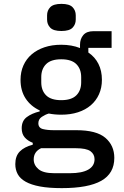

<svg xmlns="http://www.w3.org/2000/svg" viewBox="-20 -759 640 991"><path d="M570 56Q570 136 503 174Q436 212 299 212Q232 212 186.5 203.5Q141 195 112.5 179Q84 163 71.5 140Q59 117 59 88Q59 46 82.5 22.5Q106 -1 149 -12V-22Q123 -32 107.5 -50Q92 -68 92 -97Q92 -135 118 -154.5Q144 -174 185 -184V-189Q138 -211 112 -251Q86 -291 86 -347Q86 -388 101 -421.5Q116 -455 143.5 -478.5Q171 -502 209.5 -515Q248 -528 296 -528Q350 -528 393 -511V-528Q393 -558 410 -578Q427 -598 462 -598H556V-512H436V-488Q470 -465 488 -429.5Q506 -394 506 -347Q506 -306 491 -272.5Q476 -239 448.5 -215.5Q421 -192 382.5 -179.5Q344 -167 296 -167Q262 -167 232 -173Q214 -168 196 -156Q178 -144 178 -123Q178 -99 201 -93Q224 -87 258 -87H374Q478 -87 524 -47.5Q570 -8 570 56ZM468 63Q468 37 447 21.5Q426 6 371 6H192Q154 24 154 64Q154 93 178.5 114Q203 135 260 135H341Q403 135 435.5 116.5Q468 98 468 63ZM296 -242Q349 -242 374 -267Q399 -292 399 -334V-361Q399 -403 374 -428Q349 -453 296 -453Q243 -453 218 -428Q193 -403 193 -361V-334Q193 -292 218 -267Q243 -242 296 -242ZM297 -599Q256 -599 239.5 -616Q223 -633 223 -658V-680Q223 -705 239.5 -722Q256 -739 297 -739Q338 -739 354.5 -722Q371 -705 371 -680V-658Q371 -633 354.5 -616Q338 -599 297 -599Z"/></svg>

Font: IBM Plex Mono Medium
Style: Regular
Weight: 500
Monospace: yes
Designer: Mike Abbink, Paul van der Laan, Pieter van Rosmalen
Foundry: Bold Monday
Version: Version 2.3